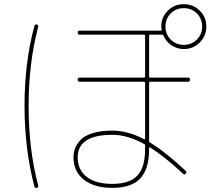

<svg xmlns="http://www.w3.org/2000/svg" viewBox="-20 -870 1040 940"><path d="M943.8 -804.2Q918 -830.1 879.9 -830.1Q841.8 -830.1 815.9 -804.2Q790 -778.3 790 -740.2Q790 -702.1 815.9 -676.3Q841.8 -650.4 879.9 -650.4Q918 -650.4 943.8 -676.3Q969.7 -702.1 969.7 -740.2Q969.7 -778.3 943.8 -804.2ZM690.4 -139.6V-158.2Q690.4 -164.1 685.5 -165Q604.5 -210 530.3 -210Q360.4 -210 360.4 -99.6Q360.4 -38.1 404.8 -3.9Q449.2 30.3 530.3 30.3Q614.3 30.3 652.3 -10.3Q690.4 -50.8 690.4 -139.6ZM685.5 -188.5Q689.5 -186.5 690.4 -191.4V-464.8Q690.4 -469.7 684.6 -469.7H370.1Q360.4 -469.7 360.4 -480Q360.4 -490.2 370.1 -490.2H684.6Q689.5 -490.2 690.4 -495.1V-695.3Q690.4 -700.2 684.6 -700.2H370.1Q360.4 -700.2 360.4 -710Q360.4 -719.7 370.1 -719.7H766.6Q770.5 -719.7 771.5 -724.6Q770.5 -729.5 769.5 -740.2Q769.5 -786.1 801.8 -817.9Q834 -849.6 879.9 -849.6Q925.8 -849.6 958 -817.9Q990.2 -786.1 990.2 -740.2Q990.2 -694.3 958 -662.1Q925.8 -629.9 879.9 -629.9Q846.7 -629.9 819.3 -648.4Q792 -667 779.3 -697.3Q778.3 -700.2 773.4 -700.2H714.8Q710 -700.2 710 -695.3V-495.1Q710 -490.2 714.8 -490.2H900.4Q910.2 -490.2 910.2 -480Q910.2 -469.7 900.4 -469.7H714.8Q710 -469.7 710 -464.8V-179.7Q710 -174.8 714.8 -171.9Q789.1 -127 889.6 -33.2Q895.5 -26.4 889.6 -19.5Q882.8 -12.7 876 -19.5Q787.1 -102.5 714.8 -148.4Q710 -150.4 710 -146.5V-139.6Q710 -42 666.5 3.9Q623 49.8 530.3 49.8Q441.4 49.8 390.6 9.8Q339.8 -30.3 339.8 -99.6Q339.8 -122.1 346.7 -141.6Q353.5 -161.1 372.1 -182.6Q390.6 -204.1 431.2 -217.3Q471.7 -230.5 530.3 -230.5Q605.5 -230.5 685.5 -188.5ZM160.2 49.8Q150.4 51.8 148.4 43Q100.6 -137.7 100.1 -349.6Q99.6 -561.5 148.4 -743.2Q150.4 -752 160.2 -750Q168.9 -748 167 -738.3Q120.1 -561.5 120.1 -350.1Q120.1 -138.7 167 38.1Q168.9 47.9 160.2 49.8Z"/></svg>

Font: Rounded-X Mgen+ 1mn thin
Style: Regular
Weight: 100
Designer: [Source Han Sans]
Ryoko NISHIZUKA  (kana & ideographs); Paul D. Hunt (Latin, Greek & Cyrillic); Wenlong ZHANG  (bopomofo
Version: Version 1.059.20150602